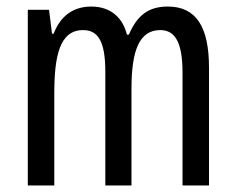

<svg xmlns="http://www.w3.org/2000/svg" viewBox="-20 -618 722 587"><path d="M493 -598C434 -598 399 -571 374 -512H368C356 -562 320 -598 259 -598C205 -598 165 -570 144 -515H139L130 -588H65V-51H146V-332C146 -446 162 -526 234 -526C280 -526 302 -491 302 -399V-51H382V-347C382 -464 406 -526 470 -526C515 -526 538 -489 538 -396V-51H619V-411C619 -537 579 -598 493 -598Z"/></svg>

Font: Noto Sans Tamil UI ExtraCondensed
Style: Regular
Weight: 400
Width: 2
Designer: Jelle Bosma - Monotype Design Team
Foundry: Monotype Imaging Inc.
Version: Version 2.004